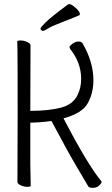

<svg xmlns="http://www.w3.org/2000/svg" viewBox="-20 -895 540 925"><path d="M128 0Q128 5 111.5 5Q95 5 79.5 -2.5Q64 -10 64 -18L65 -348Q65 -631 64 -659L63 -695Q63 -700 79.5 -700Q96 -700 111.5 -692.5Q127 -685 127 -677L126 -361H131Q211 -361 272 -376Q333 -391 355 -440Q371 -474 371 -515Q371 -593 318 -659Q315 -664 315 -669Q315 -674 329.5 -684.5Q344 -695 358 -695Q372 -695 378 -686Q430 -596 430 -509Q430 -447 403 -398Q376 -349 286 -325Q401 -103 469 -21Q472 -16 459.5 -3Q447 10 428.5 10Q410 10 406 4Q402 -2 394.5 -15.5Q387 -29 349 -92.5Q311 -156 228 -312Q176 -305 126 -304V-106ZM361 -821Q316 -802 272.5 -785.5Q229 -769 211 -757.5Q193 -746 187.5 -746Q182 -746 178.5 -750Q175 -754 175 -758Q175 -762 198.5 -786Q222 -810 308 -874Q310 -875 316 -875Q322 -875 335 -865Q365 -842 365 -826Q365 -823 361 -821Z"/></svg>

Font: LXGW WenKai Mono TC Light
Style: Regular
Weight: 300
Designer: LXGW / Fontworks Inc.
Foundry: LXGW / Fontworks Inc.
Version: Version 1.330